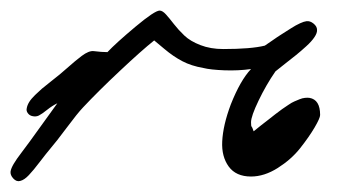

<svg xmlns="http://www.w3.org/2000/svg" viewBox="-57 -328 633 361"><path d="M544.9 -111.8Q544.9 -106 534.4 -88.1Q523.9 -70.3 507.3 -49.3Q490.7 -28.3 465.3 -12.2Q439.9 3.9 415 3.9Q386.7 3.9 373 -14.9Q359.4 -33.7 360.8 -62Q362.3 -92.8 377 -131.8Q395 -177.2 415 -198.2Q391.1 -194.8 365 -195.8Q338.9 -196.8 325.2 -200.2Q302.7 -204.1 285.9 -212.9Q269 -221.7 251.7 -236.3Q234.4 -251 232.9 -252Q209 -232.9 168.5 -194.8Q127.9 -156.7 99.1 -126Q88.4 -114.7 68.6 -88.1Q48.8 -61.5 37.1 -47.9Q30.8 -40.5 18.3 -24.2Q5.9 -7.8 -2.7 1.2Q-11.2 10.3 -19 12.2Q-25.9 14.2 -32 7.6Q-38.1 1 -37.1 -5.9Q-36.1 -11.7 -31.2 -20Q-26.4 -28.3 -15.9 -42Q-5.4 -55.7 -1 -62Q4.4 -69.8 50.8 -133.8Q41.5 -129.4 31.7 -121.6Q22 -113.8 16.1 -110.8Q10.3 -107.9 2.9 -109.9Q-2 -111.3 -4.9 -115.5Q-7.8 -119.6 -6.8 -124Q-5.9 -129.9 -2.2 -136Q1.5 -142.1 9 -149.4Q16.6 -156.7 22 -161.4Q27.3 -166 39.3 -175.3Q51.3 -184.6 55.2 -188Q60.1 -191.9 68.8 -199.7Q77.6 -207.5 83.5 -212.4Q89.4 -217.3 96.4 -222.7Q103.5 -228 109.1 -230.2Q114.7 -232.4 119.1 -231.9Q134.3 -230 145 -230Q161.1 -247.1 197.5 -277.6Q233.9 -308.1 243.2 -308.1Q248.5 -308.1 255.1 -300.8Q261.7 -293.5 270 -282.7Q278.3 -272 289.6 -261.2Q300.8 -250.5 319.8 -243.2Q338.9 -235.8 362.8 -235.8Q415 -235.8 440.9 -242.2Q444.8 -244.6 454.8 -251.7Q464.8 -258.8 472.7 -263.7Q480.5 -268.6 490 -274.7Q499.5 -280.8 507.1 -284.2Q514.6 -287.6 519 -288.1Q525.9 -289.1 532.5 -283.7Q539.1 -278.3 539.1 -272Q539.6 -266.1 534.2 -258.1Q528.8 -250 518.8 -241Q508.8 -231.9 499.8 -224.6Q490.7 -217.3 478.5 -207.8Q466.3 -198.2 460.9 -193.8Q443.4 -168.5 429.2 -138.9Q415 -109.4 415 -98.1Q415 -93.8 415.3 -92Q415.5 -90.3 416 -90.1Q416.5 -89.8 417.5 -87.6Q418.5 -85.4 419.9 -81.1Q424.3 -85 433.8 -92.3Q443.4 -99.6 448 -103.3Q452.6 -106.9 460.7 -113.3Q468.8 -119.6 473.4 -122.8Q478 -126 484.9 -130.6Q491.7 -135.3 496.3 -137.2Q501 -139.2 506.3 -141.4Q511.7 -143.6 516.4 -144Q521 -144.5 524.9 -144Q544.9 -140.6 544.9 -111.8Z"/></svg>

Font: Gogol
Style: Regular
Weight: 400
Italic angle: -48°
Designer: Gennady Fridman
Foundry: ParaType Ltd
Version: Version 1.001